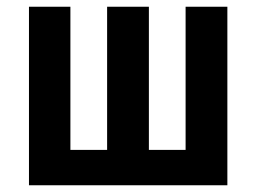

<svg xmlns="http://www.w3.org/2000/svg" viewBox="-20 -550 760 570"><path d="M66 0H655V-530H531V-105H422V-530H298V-105H189V-530H66Z"/></svg>

Font: Iosevka Sparkle
Style: Bold
Weight: 700
Designer: Belleve Invis
Foundry: Belleve Invis
Version: Version 4.5.0; ttfautohint (v1.8.3)